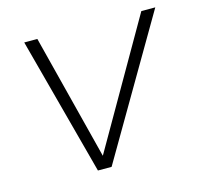

<svg xmlns="http://www.w3.org/2000/svg" viewBox="-78 -568 677 651"><g transform="rotate(-15 260.0 -242.0)"><path d="M189 0 60 -484H106L218 -44L471 -484H520L237 0Z"/></g></svg>

Font: Nunito Sans ExtraLight
Style: Italic
Weight: 200
Italic angle: -9°
Designer: Vernon Adams
Foundry: Vernon Adams
Version: Version 3.006; ttfautohint (v1.8.3)